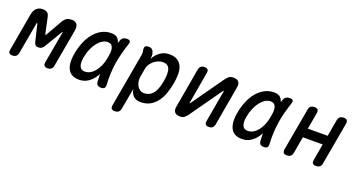

<svg xmlns="http://www.w3.org/2000/svg" viewBox="-64 -1182 3709 1994"><g transform="rotate(20 1790.5 -185.0)"><path d="M472 -41Q467 -15 452.5 -2.5Q438 10 412 10Q386 10 376 -2.5Q366 -15 370 -41L431 -382Q434 -397 431 -398Q427 -397 419 -382L312 -203Q300 -182 285.5 -171.5Q271 -161 248.5 -161Q226 -161 215.5 -171.5Q205 -182 200 -203L157 -382Q152 -398 149.5 -398Q147 -398 145 -382L84 -41Q79 -15 64.5 -2.5Q50 10 24 10Q-2 10 -12 -2.5Q-22 -15 -17 -41L56 -454Q65 -503 91.5 -526.5Q118 -550 157 -550Q176 -550 189 -546Q202 -542 211 -534.5Q220 -527 225 -515.5Q230 -504 233 -489L268 -327Q272 -307 275 -307Q278 -307 289 -327L381 -489Q397 -519 419.5 -534.5Q442 -550 481 -550Q518 -550 536 -526.5Q554 -503 546 -456Z M757 10Q721 10 691.5 -2.5Q662 -15 643 -43Q624 -71 618 -116Q612 -161 623 -227Q635 -296 660 -357Q685 -418 722 -463Q759 -508 807 -534Q855 -560 912 -560Q960 -560 983 -536Q1002 -516 1010 -487L1018 -511Q1026 -538 1043 -549Q1060 -560 1084 -560Q1111 -560 1119 -548.5Q1127 -537 1118 -511Q1099 -453 1084 -397Q1069 -341 1060 -283.5Q1051 -226 1048 -165.5Q1045 -105 1049 -38Q1051 -14 1040 -2Q1029 10 1003 10Q977 10 963.5 -2Q950 -14 949 -38Q946 -81 946 -121Q937 -104 927 -89Q897 -44 855 -17Q813 10 757 10ZM789 -90Q818 -90 845.5 -105Q873 -120 896 -148Q919 -176 936.5 -215.5Q954 -255 963 -305Q968 -330 971 -357.5Q974 -385 970 -407.5Q966 -430 952 -445Q938 -460 908 -460Q878 -460 849 -441.5Q820 -423 795.5 -391Q771 -359 752.5 -315Q734 -271 726 -221Q715 -160 730 -125Q745 -90 789 -90Z M1385 -448Q1398 -473 1415 -493Q1432 -513 1452.5 -528Q1473 -543 1498.5 -551.5Q1524 -560 1555 -560Q1614 -560 1647.5 -536.5Q1681 -513 1695.5 -475Q1710 -437 1709 -388.5Q1708 -340 1699 -290Q1689 -237 1671.5 -183.5Q1654 -130 1623.5 -87Q1593 -44 1548 -17Q1503 10 1439 10Q1386 10 1358.5 -19Q1331 -48 1324 -93L1282 138Q1277 165 1262 177.5Q1247 190 1221 190Q1195 190 1184.5 177.5Q1174 165 1179 138L1284 -454Q1287 -468 1286 -481.5Q1285 -495 1282 -509Q1277 -535 1287.5 -547.5Q1298 -560 1324 -560Q1350 -560 1364 -547.5Q1378 -535 1384 -509Q1388 -496 1387.5 -478.5Q1387 -461 1385 -448ZM1519 -460Q1493 -460 1467.5 -449.5Q1442 -439 1421 -421.5Q1400 -404 1385 -381Q1370 -358 1366 -333L1349 -239Q1345 -214 1348.5 -188Q1352 -162 1363.5 -140Q1375 -118 1394.5 -104Q1414 -90 1440 -90Q1480 -90 1507 -107Q1534 -124 1551.5 -152Q1569 -180 1579 -215Q1589 -250 1595 -286Q1601 -321 1601.5 -353Q1602 -385 1595 -409Q1588 -433 1569.5 -446.5Q1551 -460 1519 -460Z M1807 -75 1883 -509Q1888 -535 1902.5 -547.5Q1917 -560 1943 -560Q1968 -560 1978.5 -547.5Q1989 -535 1984 -509L1923 -160Q1922 -157 1922.5 -155.5Q1923 -154 1926 -154Q1928 -154 1929 -156L1932 -160L2176 -505Q2194 -531 2212.5 -545.5Q2231 -560 2260 -560Q2303 -560 2320.5 -538.5Q2338 -517 2330 -475L2254 -41Q2249 -15 2234.5 -2.5Q2220 10 2194 10Q2169 10 2158.5 -2.5Q2148 -15 2153 -41L2214 -390Q2215 -393 2214.5 -394.5Q2214 -396 2211 -396Q2209 -396 2208 -395L2205 -390L1961 -45Q1943 -19 1924.5 -4.5Q1906 10 1877 10Q1834 10 1816.5 -11.5Q1799 -33 1807 -75Z M2557 10Q2521 10 2491.5 -2.5Q2462 -15 2443 -43Q2424 -71 2418 -116Q2412 -161 2423 -227Q2435 -296 2460 -357Q2485 -418 2522 -463Q2559 -508 2607 -534Q2655 -560 2712 -560Q2760 -560 2783 -536Q2802 -516 2810 -487L2818 -511Q2826 -538 2843 -549Q2860 -560 2884 -560Q2911 -560 2919 -548.5Q2927 -537 2918 -511Q2899 -453 2884 -397Q2869 -341 2860 -283.5Q2851 -226 2848 -165.5Q2845 -105 2849 -38Q2851 -14 2840 -2Q2829 10 2803 10Q2777 10 2763.5 -2Q2750 -14 2749 -38Q2746 -81 2746 -121Q2737 -104 2727 -89Q2697 -44 2655 -17Q2613 10 2557 10ZM2589 -90Q2618 -90 2645.5 -105Q2673 -120 2696 -148Q2719 -176 2736.5 -215.5Q2754 -255 2763 -305Q2768 -330 2771 -357.5Q2774 -385 2770 -407.5Q2766 -430 2752 -445Q2738 -460 2708 -460Q2678 -460 2649 -441.5Q2620 -423 2595.5 -391Q2571 -359 2552.5 -315Q2534 -271 2526 -221Q2515 -160 2530 -125Q2545 -90 2589 -90Z M3057 10Q3030 10 3020 -2.5Q3010 -15 3014 -42L3097 -508Q3101 -535 3116 -547.5Q3131 -560 3158 -560Q3184 -560 3194.5 -547.5Q3205 -535 3200 -508L3168 -326H3387L3419 -508Q3424 -535 3439 -547.5Q3454 -560 3480 -560Q3507 -560 3517 -547.5Q3527 -535 3523 -508L3440 -42Q3436 -15 3421 -2.5Q3406 10 3379 10Q3353 10 3342.5 -2.5Q3332 -15 3337 -42L3369 -224H3150L3118 -42Q3113 -15 3098 -2.5Q3083 10 3057 10Z"/></g></svg>

Font: Maple Mono NL Medium
Style: Italic
Weight: 500
Italic angle: -10°
Monospace: yes
Designer: subframe7536
Version: Version 7.000